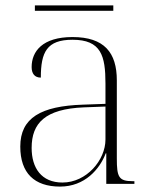

<svg xmlns="http://www.w3.org/2000/svg" viewBox="-20 -680 567 710"><path d="M109 -640H399V-660H109ZM202 10C294 10 349 -55 371 -113H373V0H477V-10H471C419 -10 412 -25 412 -94V-383C412 -485 366 -543 248 -543C137 -543 97 -490 97 -432C97 -408 108 -393 131 -393C131 -487 153 -533 248 -533C354 -533 370 -474 370 -371V-296L287 -293C131 -288 55 -244 55 -138C55 -40 107 10 202 10ZM211 -5C133 -5 97 -59 97 -133C97 -225 147 -277 290 -283L370 -286V-164C370 -88 300 -5 211 -5Z"/></svg>

Font: Noto Serif Display ExtraLight
Style: Regular
Weight: 200
Designer: Monotype Design Team
Foundry: Monotype Imaging Inc.
Version: Version 2.009